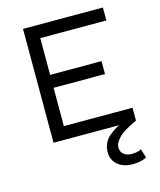

<svg xmlns="http://www.w3.org/2000/svg" viewBox="-129 -752 896 1075"><g transform="rotate(-15 319.0 -214.5)"><path d="M108 0V-660H571V-585H188V-372H486V-297H188V-75H586V0ZM506 231Q470 231 443.5 218.5Q417 206 402 183.5Q387 161 387 132Q387 76 426.5 41Q466 6 540 -25L586 0Q511 33 481.5 63Q452 93 452 121Q452 146 470 160Q488 174 516 174Q529 174 544 171.5Q559 169 571 162L587 213Q573 222 550.5 226.5Q528 231 506 231Z"/></g></svg>

Font: Work Sans
Style: Regular
Weight: 400
Designer: Wei Huang
Foundry: Wei Huang
Version: Version 2.006; ttfautohint (v1.8.1.43-b0c9)